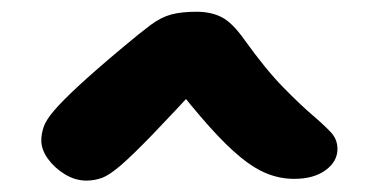

<svg xmlns="http://www.w3.org/2000/svg" viewBox="-20 -730 650 330"><path d="M485.8 -422.6Q462.2 -422.6 440 -431.2Q417.8 -439.8 393.5 -459.7Q369.2 -479.6 339.4 -512.9Q309.6 -546.2 270.6 -596.4L332.4 -595Q276 -533.8 241.8 -498.4Q207.6 -463 187.8 -446Q168 -429 155.3 -424.3Q142.6 -419.6 128.4 -419.6Q109.4 -419.6 91.6 -430.4Q73.8 -441.2 62.4 -457Q51 -472.8 51 -488.6Q51 -499.8 55 -511.7Q59 -523.6 72.9 -539.9Q86.8 -556.2 114.8 -582.2Q142.8 -608.2 190.8 -648.4Q221 -673.8 238.9 -687.1Q256.8 -700.4 274.3 -705.1Q291.8 -709.8 318 -709.8Q342.4 -709.8 360.8 -700.6Q379.2 -691.4 400.6 -661Q437.6 -609.6 467.1 -579.6Q496.6 -549.6 517.2 -532Q537.8 -514.4 548.9 -502.4Q560 -490.4 560 -474Q560 -452.4 539.6 -437.5Q519.2 -422.6 485.8 -422.6Z"/></svg>

Font: Shantell Sans Light
Style: Regular
Weight: 300
Designer: Stephen Nixon, Anya Danilova, Shantell Martin
Foundry: Arrow Type
Version: Version 1.011;[c5ecc13dd]